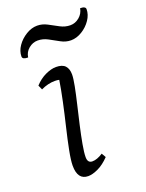

<svg xmlns="http://www.w3.org/2000/svg" viewBox="-130 -724 611 801"><g transform="rotate(-20 176.0 -323.0)"><path d="M121 12Q74 12 74 -51Q74 -74 82.5 -117.5Q91 -161 103.5 -213Q116 -265 127 -316.5Q138 -368 144 -407Q136 -409 125 -409Q94 -409 63 -394L54 -414Q76 -438 102 -450Q128 -462 149 -462Q177 -462 189.5 -448.5Q202 -435 202 -410Q202 -393 195.5 -359.5Q189 -326 179 -284Q169 -242 159.5 -200Q150 -158 143.5 -122Q137 -86 137 -66Q137 -40 158 -40Q179 -40 205 -57L216 -38Q191 -12 165.5 0Q140 12 121 12ZM54 -539Q29 -539 29 -552Q29 -576 44.5 -598.5Q60 -621 84.5 -636Q109 -651 134 -651Q157 -651 178.5 -639.5Q200 -628 221.5 -616.5Q243 -605 266 -605Q288 -605 306 -620Q324 -635 328 -658Q352 -658 352 -645Q352 -621 336.5 -598Q321 -575 296.5 -560Q272 -545 247 -545Q224 -545 202.5 -557Q181 -569 159.5 -580.5Q138 -592 115 -592Q93 -592 75 -577Q57 -562 54 -539Z"/></g></svg>

Font: Petrona Light
Style: Italic
Weight: 300
Italic angle: -9°
Designer: Ringo R. Seeber
Foundry: Ringo R. Seeber
Version: Version 2.001; ttfautohint (v1.8.3)